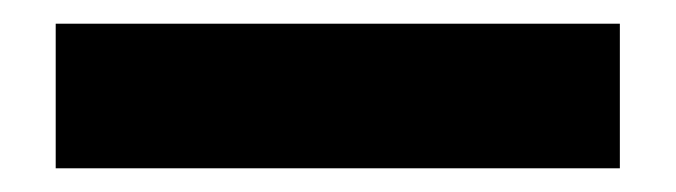

<svg xmlns="http://www.w3.org/2000/svg" viewBox="-20 65 570 162"><path d="M27 85H503V207H27Z"/></svg>

Font: TypoPRO Titillium Maps
Style: 999 wt
Weight: 900
Designer: Campivisivi
Foundry: Accademia di Belle Arti di Urbino and students of MA course of Visual design
Version: Version 001.001